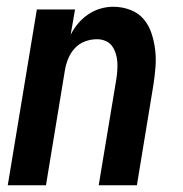

<svg xmlns="http://www.w3.org/2000/svg" viewBox="-20 -548 540 568"><path d="M3 0 89 -520H202L189 -445Q198 -463 211 -478.5Q224 -494 241 -505.5Q258 -517 277 -522.5Q296 -528 315 -528Q341 -528 365 -519Q389 -510 404.5 -492Q420 -474 428 -450Q436 -426 439 -401Q442 -376 440 -350Q438 -324 434 -298L385 0H272L324 -313Q326 -326 327 -339.5Q328 -353 327 -366Q326 -379 322 -391Q318 -403 311 -412.5Q304 -422 292 -427Q280 -432 267 -432Q249 -432 231.5 -425.5Q214 -419 201.5 -405.5Q189 -392 182 -375Q175 -358 172 -340L116 0Z"/></svg>

Font: Iosevka Term Curly
Style: Bold Italic
Weight: 700
Italic angle: -9°
Designer: Belleve Invis
Foundry: Belleve Invis
Version: Version 32.3.0